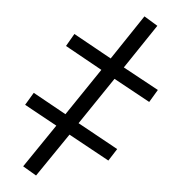

<svg xmlns="http://www.w3.org/2000/svg" viewBox="-50 -689 735 769"><g transform="rotate(5 317.5 -304.5)"><path d="M54.7 -246.1Q62.5 -258.8 85 -296.9Q118.2 -278.3 218.8 -222.7Q251 -270.5 346.7 -412.1Q309.6 -432.6 197.3 -495.1Q204.1 -507.8 226.6 -545.9Q264.6 -524.4 379.9 -460.9Q410.2 -505.9 500 -640.6Q513.7 -632.8 554.7 -607.4Q525.4 -563.5 435.5 -429.7Q471.7 -410.2 579.1 -351.6Q571.3 -338.9 548.8 -300.8Q511.7 -321.3 402.3 -380.9Q370.1 -334 274.4 -191.4Q315.4 -168.9 437.5 -101.6Q429.7 -89.8 406.2 -52.7Q365.2 -75.2 242.2 -142.6Q212.9 -98.6 123 32.2Q109.4 24.4 68.4 0Q97.7 -43 186.5 -173.8Q153.3 -191.4 54.7 -246.1Z"/></g></svg>

Font: Gothic A1
Style: Regular
Weight: 400
Designer: HanYang I&C Co.,Ltd.
Version: Version 2.50